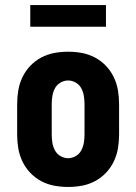

<svg xmlns="http://www.w3.org/2000/svg" viewBox="-20 -733 540 761"><path d="M250 8Q222 8 195 3Q168 -2 143.5 -15Q119 -28 100 -48Q81 -68 69 -93Q57 -118 52.5 -145Q48 -172 48 -200V-320Q48 -348 52.5 -375Q57 -402 69 -427Q81 -452 100 -472Q119 -492 143.5 -505Q168 -518 195 -523Q222 -528 250 -528Q278 -528 305 -523Q332 -518 356.5 -505Q381 -492 400 -472Q419 -452 431 -427Q443 -402 447.5 -375Q452 -348 452 -320V-200Q452 -172 447.5 -145Q443 -118 431 -93Q419 -68 400 -48Q381 -28 356.5 -15Q332 -2 305 3Q278 8 250 8ZM250 -106Q266 -106 280.5 -114.5Q295 -123 302.5 -137.5Q310 -152 312.5 -168Q315 -184 315 -200V-320Q315 -336 312.5 -352Q310 -368 302.5 -382.5Q295 -397 280.5 -405.5Q266 -414 250 -414Q234 -414 219.5 -405.5Q205 -397 197.5 -382.5Q190 -368 187.5 -352Q185 -336 185 -320V-200Q185 -184 187.5 -168Q190 -152 197.5 -137.5Q205 -123 219.5 -114.5Q234 -106 250 -106ZM100 -627V-713H400V-627Z"/></svg>

Font: Iosevka Term Curly Heavy
Style: Regular
Weight: 900
Designer: Belleve Invis
Foundry: Belleve Invis
Version: Version 32.3.0